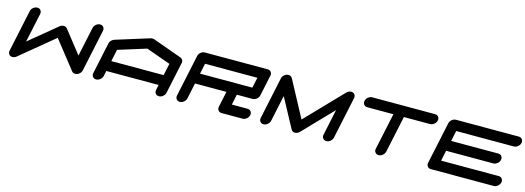

<svg xmlns="http://www.w3.org/2000/svg" viewBox="1 -1610 6868 2512"><g transform="rotate(15 3435.0 -354.5)"><path d="M1078.1 -70.8Q1071.8 -41.5 1046.6 -20.8Q1021.5 0 992.2 0Q962.9 0 946.3 -21L650.9 -396L196.3 -21Q170.9 0 141.6 0Q112.3 0 96.2 -21Q84 -35.6 84 -55.2Q84 -62.5 85.9 -70.8L206.5 -637.7Q212.4 -667 237.5 -687.7Q262.7 -708.5 292 -708.5Q321.3 -708.5 337.9 -688Q349.6 -672.4 349.6 -652.8Q349.6 -645.5 348.1 -637.7L263.7 -242.2L632.8 -546.4Q658.2 -566.9 687.5 -566.9Q716.8 -566.9 733.4 -546.4L972.7 -242.2L1057.1 -637.7Q1063 -667 1088.1 -687.7Q1113.3 -708.5 1142.6 -708.5Q1171.9 -708.5 1188.5 -688Q1200.2 -672.4 1200.2 -652.8Q1200.2 -645.5 1198.7 -637.7Z M2115.2 -283.2 2149.9 -444.8 1820.3 -563 1441.4 -444.8 1406.7 -283.2ZM2211.9 -70.8Q2205.6 -41.5 2180.4 -20.8Q2155.3 0 2126 0Q2096.7 0 2080.6 -21Q2068.4 -35.6 2068.4 -55.2Q2068.4 -62.5 2070.3 -70.8L2085.4 -141.6H1377L1361.8 -70.8Q1355.5 -41.5 1330.1 -20.8Q1304.7 0 1275.4 0Q1246.1 0 1230 -21Q1217.8 -35.6 1217.8 -55.2Q1217.8 -62.5 1219.7 -70.8L1310.1 -496.1Q1319.8 -543 1372.6 -563L1373.5 -563.5H1374L1828.1 -705.1Q1839.4 -708.5 1851.1 -708.5Q1862.8 -708.5 1873 -705.1L2266.6 -563.5H2267.6L2268.1 -563Q2304.2 -546.4 2304.2 -512.2Q2304.2 -504.4 2302.2 -496.1Z M3278.8 -425.3 3309.1 -566.9H2600.6L2570.3 -425.3ZM3410.2 -709Q3439.9 -709 3456.1 -688.5Q3468.3 -673.3 3468.3 -653.8Q3468.3 -646.5 3466.3 -638.2L3405.8 -354.5Q3399.9 -325.2 3374.5 -304.4Q3349.1 -283.7 3319.3 -283.7H3106.9L3077.1 -142.1H3289.6Q3319.3 -142.1 3335.4 -121.6Q3347.7 -106.4 3347.7 -86.4Q3347.7 -79.1 3345.7 -70.8Q3339.4 -41.5 3314.2 -20.8Q3289.1 0 3259.3 0H2976.1Q2946.8 0 2930.7 -21Q2918.5 -35.6 2918.5 -55.2Q2918.5 -62.5 2920.4 -70.8L2965.3 -283.7H2540L2495.1 -70.8Q2488.8 -41.5 2463.6 -20.8Q2438.5 0 2409.2 0Q2379.9 0 2363.8 -21Q2351.6 -35.6 2351.6 -55.2Q2351.6 -62.5 2353.5 -70.8L2474.1 -638.2Q2480.5 -667.5 2505.6 -688.2Q2530.8 -709 2560.1 -709Z M4600.1 -637.7 4479.5 -70.8Q4473.1 -41.5 4448 -20.8Q4422.9 0 4393.6 0Q4364.3 0 4348.1 -21Q4335.9 -35.6 4335.9 -55.2Q4335.9 -62.5 4337.9 -70.8L4413.1 -425.3L4031.2 -28.8Q4003.4 0 3968.3 0Q3933.1 0 3917.5 -28.8L3704.1 -425.3L3628.9 -70.8Q3622.6 -41.5 3597.4 -20.8Q3572.3 0 3543 0Q3513.7 0 3497.6 -21Q3485.4 -35.6 3485.4 -55.2Q3485.4 -62.5 3487.3 -70.8L3607.9 -637.7Q3613.8 -667 3638.9 -687.7Q3664.1 -708.5 3693.4 -708.5Q3728 -708.5 3744.1 -680.2H3744.6L4008.3 -189L4481 -680.2Q4508.8 -708.5 4543.9 -708.5Q4573.2 -708.5 4589.8 -688Q4601.6 -672.4 4601.6 -652.8Q4601.6 -645.5 4600.1 -637.7Z M5677.7 -709Q5707 -709 5723.6 -688.5Q5735.8 -673.3 5735.8 -653.8Q5735.8 -646.5 5733.9 -638.2Q5727.5 -608.4 5702.1 -587.6Q5676.8 -566.9 5647.5 -566.9H5293.5L5188 -70.8Q5181.6 -41.5 5156.5 -20.8Q5131.3 0 5102.1 0Q5072.3 0 5056.2 -21Q5043.9 -35.6 5043.9 -55.2Q5043.9 -62.5 5045.9 -70.8L5151.4 -566.9H4797.4Q4768.1 -566.9 4751.5 -587.9Q4739.7 -602.5 4739.7 -622.1Q4739.7 -629.9 4741.7 -638.2Q4748 -667.5 4773.2 -688.2Q4798.3 -709 4827.6 -709Z M6691.4 -142.1Q6720.7 -142.1 6736.8 -121.6Q6749 -106.4 6749 -86.9Q6749 -79.6 6747.1 -71.3Q6740.7 -42 6715.6 -21Q6690.4 0 6661.1 0H5810.5Q5781.2 0 5765.1 -21Q5752.9 -36.1 5752.9 -55.7Q5752.9 -63 5754.9 -71.3L5875.5 -638.2Q5881.8 -667.5 5907 -688.2Q5932.1 -709 5961.4 -709H6812Q6841.3 -709 6857.4 -688.5Q6869.6 -673.3 6869.6 -653.8Q6869.6 -646.5 6867.7 -638.2Q6861.3 -608.9 6836.2 -588.1Q6811 -567.4 6781.7 -567.4H6002L5971.7 -425.3H6609.9Q6639.2 -425.3 6655.8 -404.8Q6667.5 -389.6 6667.5 -370.6Q6667.5 -362.8 6665.5 -354.5Q6659.7 -325.2 6634.3 -304.4Q6608.9 -283.7 6579.6 -283.7H5941.4L5911.6 -142.1Z"/></g></svg>

Font: Robtronika
Style: Italic
Weight: 400
Italic angle: -12°
Designer: GGBot
Version: 1.00